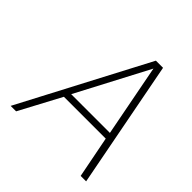

<svg xmlns="http://www.w3.org/2000/svg" viewBox="-190 -889 1045 1045"><g transform="rotate(45 332.5 -366.5)"><path d="M427 -733H482L623 0H581L534 -240H212L84 0H42ZM528 -278 448 -693 230 -278Z"/></g></svg>

Font: Exo ExtraLight
Style: Italic
Weight: 275
Italic angle: -9°
Designer: Natanael Gama
Foundry: Natanael Gama
Version: Version 1.500; ttfautohint (v1.6)